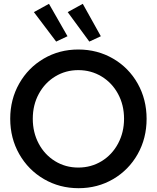

<svg xmlns="http://www.w3.org/2000/svg" viewBox="-20 -990 832 1018"><path d="M34.2 -360.4Q34.2 -462.9 81.8 -546.9Q129.4 -630.9 211.9 -679.2Q294.4 -727.5 395 -727.5Q496.6 -727.5 579.6 -679.2Q662.6 -630.9 710 -546.9Q757.3 -462.9 757.3 -359.9Q757.3 -256.8 710 -172.9Q662.6 -88.9 580.1 -40.5Q497.6 7.8 396.5 7.8Q295.9 7.8 212.9 -40.5Q129.9 -88.9 82 -173.1Q34.2 -257.3 34.2 -360.4ZM637.7 -360.4Q637.7 -433.6 605.7 -492.4Q573.7 -551.3 518.3 -584.7Q462.9 -618.2 395 -618.2Q328.1 -618.2 272.9 -584.7Q217.8 -551.3 185.8 -492.4Q153.8 -433.6 153.8 -360.4Q153.8 -287.6 185.3 -228.5Q216.8 -169.4 272 -135.5Q327.1 -101.6 395 -101.6Q463.4 -101.6 518.8 -135.5Q574.2 -169.4 606 -228.8Q637.7 -288.1 637.7 -360.4ZM159.7 -925.8 239.7 -969.7 337.9 -797.9 277.8 -769.5ZM338.9 -925.8 418.9 -969.7 514.6 -797.9 453.6 -769.5Z"/></svg>

Font: Reddit Sans SemiBold
Style: Regular
Weight: 600
Designer: Stephen Hutchings
Foundry: Reddit
Version: Version 1.013